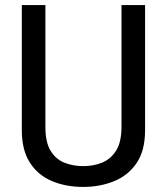

<svg xmlns="http://www.w3.org/2000/svg" viewBox="-20 -719 658 757"><path d="M459 -219V-699H552V-206Q552 -125 518.5 -76Q485 -27 429.5 -4.5Q374 18 308 18Q240 18 185 -5Q130 -28 98 -77.5Q66 -127 66 -206V-699H159V-219Q159 -158 179.5 -124.5Q200 -91 234 -77.5Q268 -64 308 -64Q349 -64 383 -78Q417 -92 438 -125.5Q459 -159 459 -219Z"/></svg>

Font: Fragment Mono SC
Style: Regular
Weight: 400
Monospace: yes
Designer: Wei Huang based on Nimbus Sans by URW Studio, based on Helvetica by Max Miedinger.
Foundry: Wei Huang
Version: Version 1.012; ttfautohint (v1.8.4.7-5d5b)